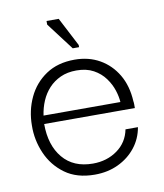

<svg xmlns="http://www.w3.org/2000/svg" viewBox="-69 -616 583 684"><g transform="rotate(-10 222.5 -274.5)"><path d="M220 10Q155 10 112.5 -21Q70 -52 49 -100.5Q28 -149 29 -201Q29 -255 51 -302Q73 -349 115.5 -377.5Q158 -406 219 -406Q270 -406 309.5 -383.5Q349 -361 373 -320.5Q397 -280 400 -224Q401 -219 401 -212Q401 -205 401 -199H73Q73 -122 111.5 -76Q150 -30 220 -30Q271 -30 308.5 -57Q346 -84 355 -130H400Q393 -89 368 -57.5Q343 -26 305 -8Q267 10 220 10ZM76 -229H354Q353 -248 345.5 -271.5Q338 -295 322 -317Q306 -339 280.5 -353Q255 -367 219 -367Q186 -367 161 -355.5Q136 -344 118.5 -325Q101 -306 90.5 -281.5Q80 -257 76 -229ZM220 -447 145 -546V-559H189L243 -455V-447Z"/></g></svg>

Font: Darker Grotesque Light
Style: Regular
Weight: 400
Version: Version 1.000;gftools[0.9.28]